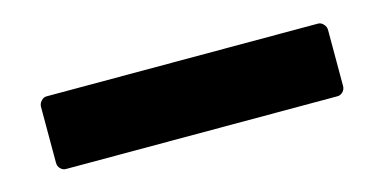

<svg xmlns="http://www.w3.org/2000/svg" viewBox="-31 -39 628 314"><g transform="rotate(-15 283.0 118.5)"><path d="M53 180Q48 180 44 176Q40 172 40 166V71Q40 66 44 61.5Q48 57 53 57H513Q518 57 522 61.5Q526 66 526 71V166Q526 172 522 176Q518 180 513 180Z"/></g></svg>

Font: LINE Seed Sans TH
Style: Bold
Weight: 700
Designer: Dalton Maag Ltd | Thai characters by Cadson Demak Co.,Ltd.
Foundry: Dalton Maag Ltd
Version: Version 1.002